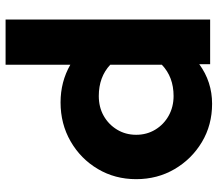

<svg xmlns="http://www.w3.org/2000/svg" viewBox="-66 -510 780 688"><g transform="rotate(90 324.0 -166.0)"><path d="M50 204V-529H210V-490Q273 -536 352 -536Q428 -536 489 -499.5Q550 -463 586 -401.5Q622 -340 622 -264Q622 -188 585.5 -126.5Q549 -65 486.5 -29Q424 7 347 7Q273 7 212 -28V204ZM324 -130Q364 -130 395 -147.5Q426 -165 444.5 -195.5Q463 -226 463 -264Q463 -302 444.5 -332.5Q426 -363 394.5 -380.5Q363 -398 324 -398Q256 -398 212 -356V-171Q256 -130 324 -130Z"/></g></svg>

Font: Red Hat Display Black
Style: Regular
Weight: 900
Designer: Pentagram, MCKL
Foundry: Pentagram, MCKL
Version: Version 1.023; ttfautohint (v1.8.3)